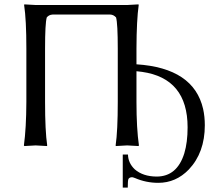

<svg xmlns="http://www.w3.org/2000/svg" viewBox="-20 -668 1005 882"><path d="M920.9 -92.8Q920.9 33.2 847.2 110.8Q788.1 171.9 707 171.9Q650.9 171.9 600.1 149.9Q591.3 146.5 586.9 146Q573.7 146.5 569.8 154.8Q566.9 162.1 566.9 193.8H543.9V42H567.9Q568.8 81.1 599.1 109.9Q636.7 142.6 699.2 143.1Q793.5 143.1 826.7 36.1Q841.8 -14.2 841.8 -83Q841.8 -308.1 632.3 -337.9Q619.6 -339.8 606.9 -340.8V-200.2Q606.9 -78.1 618.2 0L616.2 2.9Q614.3 2.9 564 0L512.2 2.9L511.2 0Q521 -66.9 521 -200.2V-444.8Q521 -559.6 513.2 -587.9Q501.5 -600.6 486.8 -601.1H221.2Q204.6 -600.1 194.8 -587.9Q187 -560.5 187 -444.8V-200.2Q187 -66.4 196.8 0L195.8 2.9Q193.8 2.9 144 0L91.8 2.9L89.8 0Q100.6 -79.1 101.1 -200.2V-444.8Q101.1 -577.6 90.8 -645L91.8 -647.9Q93.8 -647.9 144 -645H564L616.2 -647.9L617.2 -645Q607.4 -576.7 606.9 -444.8V-372.6Q870.1 -355.5 913.1 -167.5Q920.9 -132.3 920.9 -92.8Z"/></svg>

Font: Linux Biolinum Capitals O
Style: Small Caps
Weight: 400
Designer: Philipp H. Poll
Foundry: Philipp H. Poll
Version: Version 1.0.4